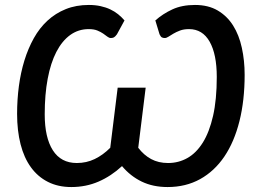

<svg xmlns="http://www.w3.org/2000/svg" viewBox="-20 -747 1042 775"><path d="M607 -664.5Q637.5 -691.5 676 -709.2Q714.5 -727 767 -727Q821 -727 859 -704.5Q897 -682 921 -643.8Q945 -605.5 956.2 -554Q967.5 -502.5 967.5 -445Q967.5 -341.5 946.5 -257.8Q925.5 -174 885.5 -115Q845.5 -56 787.8 -24Q730 8 656.5 8Q597.5 8 552 -14Q506.5 -36 472.5 -76.5Q428.5 -36 377.8 -14Q327 8 268 8Q214.5 8 173.5 -12.8Q132.5 -33.5 104.8 -71.8Q77 -110 63 -164.8Q49 -219.5 49 -287.5Q49 -344.5 56.2 -399.2Q63.5 -454 78.5 -502.8Q93.5 -551.5 116.5 -592.8Q139.5 -634 171.8 -663.8Q204 -693.5 245.5 -710.2Q287 -727 338.5 -727Q364.5 -727 386 -722.2Q407.5 -717.5 425 -709.2Q442.5 -701 456.8 -689.5Q471 -678 482.5 -664.5L452 -608.5Q445 -599 439.8 -596.2Q434.5 -593.5 427.5 -593.5Q420.5 -593.5 413.5 -599Q406.5 -604.5 396.8 -611.2Q387 -618 373 -623.8Q359 -629.5 338 -629.5Q296.5 -629.5 263.5 -605.8Q230.5 -582 207.5 -537.5Q184.5 -493 172.5 -429.2Q160.5 -365.5 160.5 -285.5Q160.5 -192 193.2 -140.5Q226 -89 290 -89Q329 -89 362.2 -105Q395.5 -121 425 -150.5L455 -393H568L538 -150.5Q560.5 -121 590 -105Q619.5 -89 658.5 -89Q700.5 -89 736.2 -109Q772 -129 798.5 -171.2Q825 -213.5 840 -279.2Q855 -345 855 -436.5Q855 -528 826.2 -578.8Q797.5 -629.5 743 -629.5Q722 -629.5 706.8 -623.8Q691.5 -618 680 -611.2Q668.5 -604.5 660.2 -599Q652 -593.5 645 -593.5Q638 -593.5 633.2 -596.2Q628.5 -599 624 -608.5Z"/></svg>

Font: Lato Semibold
Style: Italic
Weight: 600
Italic angle: -7°
Designer: Lukasz Dziedzic
Foundry: tyPoland Lukasz Dziedzic
Version: Version 2.006; 2014-01-15